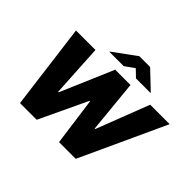

<svg xmlns="http://www.w3.org/2000/svg" viewBox="-192 -1238 1536 1536"><g transform="rotate(45 576.0 -470.0)"><path d="M186.1 0 92.3 -727.3H312.5L338.1 -279.8H343.8L535.5 -727.3H708.8L752.8 -278.4H758.5L931.8 -727.3H1152L816.8 0H627.8L572.4 -406.2H566.8L375 0ZM563.7 -795.5 643.6 -852.3 702.9 -795.5H864.8L866.2 -799.7L718.2 -940.3H596L403.2 -799.7L401.8 -795.5Z"/></g></svg>

Font: Inter UI Black
Style: Italic
Weight: 900
Italic angle: -9.39999°
Designer: Rasmus Andersson
Foundry: rsms
Version: 3.2;8d6f07862